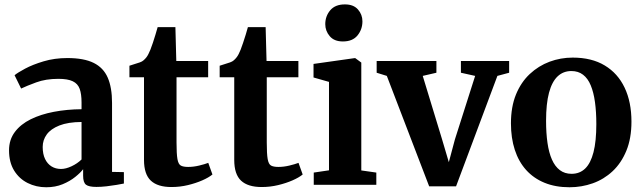

<svg xmlns="http://www.w3.org/2000/svg" viewBox="-20 -818 2843 850"><path d="M184.5 11Q140 11 102.5 -7.8Q65 -26.5 42.5 -63Q20 -99.5 20 -152.5Q20 -199.5 45.8 -233.8Q71.5 -268 116 -290Q160.5 -312 218.5 -323Q276.5 -334 341 -334.5V-364.5Q341 -401.5 332.8 -424.5Q324.5 -447.5 302.2 -458.2Q280 -469 238.5 -469Q182.5 -469 140 -453.2Q97.5 -437.5 73.5 -426L44.5 -485Q57.5 -496 91 -514Q124.5 -532 173 -546.5Q221.5 -561 278 -561Q351.5 -561 394.8 -539.5Q438 -518 457 -474.2Q476 -430.5 476 -362.5V-57L528.5 -56V-5.5Q517 -3 496.2 0.5Q475.5 4 451.5 6.8Q427.5 9.5 407 9.5Q373.5 9.5 360.8 -0.2Q348 -10 348 -40V-69Q336.5 -53.5 313.2 -34.8Q290 -16 257.5 -2.5Q225 11 184.5 11ZM250 -70Q271.5 -70 297 -82Q322.5 -94 341 -112V-278Q281 -277.5 243 -262.5Q205 -247.5 187 -222.8Q169 -198 169 -167.5Q169 -136 179.5 -114.2Q190 -92.5 208.2 -81.2Q226.5 -70 250 -70Z M739 10Q678 10 647.8 -18.2Q617.5 -46.5 617.5 -110V-476H553V-527Q564 -531 576.2 -534.5Q588.5 -538 599 -541.8Q609.5 -545.5 615.5 -551Q622.5 -557 627.8 -563.8Q633 -570.5 637.2 -579Q641.5 -587.5 646 -598.5Q651 -611 656.8 -628.5Q662.5 -646 668.2 -664.5Q674 -683 678 -698H756.5L760.5 -548H901.5V-476H761.5V-187Q761.5 -137 765.5 -114Q769.5 -91 780.5 -85Q791.5 -79 813 -79Q836.5 -79 861.5 -85Q886.5 -91 902 -97L920.5 -45.5Q904 -32 875.5 -19.5Q847 -7 811.8 1.5Q776.5 10 739 10Z M1138.5 10Q1077.5 10 1047.2 -18.2Q1017 -46.5 1017 -110V-476H952.5V-527Q963.5 -531 975.8 -534.5Q988 -538 998.5 -541.8Q1009 -545.5 1015 -551Q1022 -557 1027.2 -563.8Q1032.5 -570.5 1036.8 -579Q1041 -587.5 1045.5 -598.5Q1050.5 -611 1056.2 -628.5Q1062 -646 1067.8 -664.5Q1073.5 -683 1077.5 -698H1156L1160 -548H1301V-476H1161V-187Q1161 -137 1165 -114Q1169 -91 1180 -85Q1191 -79 1212.5 -79Q1236 -79 1261 -85Q1286 -91 1301.5 -97L1320 -45.5Q1303.5 -32 1275 -19.5Q1246.5 -7 1211.2 1.5Q1176 10 1138.5 10Z M1369 0V-54L1436.5 -64V-455.5L1368 -475V-535L1548.5 -560.5H1553L1579.5 -541V-63.5L1646 -54V0ZM1497.5 -634.5Q1459.5 -634.5 1439.8 -657.8Q1420 -681 1420 -711Q1420 -746.5 1442 -772.5Q1464 -798.5 1506.5 -798.5H1507.5Q1545 -798.5 1564.8 -776Q1584.5 -753.5 1584.5 -723.5Q1584.5 -688 1562.8 -661.2Q1541 -634.5 1498.5 -634.5Z M1880 7 1692.5 -482 1647.5 -496V-548H1912V-496L1851.5 -482L1936.5 -203L1967 -100L1994 -201L2083.5 -482L2020.5 -496V-548H2234V-496L2182 -482L1999 7Z M2242 -272Q2242 -345 2264.2 -399.5Q2286.5 -454 2325.2 -490.2Q2364 -526.5 2413 -544.8Q2462 -563 2515.5 -563Q2599.5 -563 2657.2 -528.2Q2715 -493.5 2745.2 -430Q2775.5 -366.5 2775.5 -279.5Q2775.5 -205.5 2753 -150.8Q2730.5 -96 2692 -60Q2653.5 -24 2604.2 -6.5Q2555 11 2501.5 11Q2439 11 2390.8 -8.8Q2342.5 -28.5 2309.2 -65.5Q2276 -102.5 2259 -154.8Q2242 -207 2242 -272ZM2510.5 -48.5Q2546.5 -48.5 2570.8 -72Q2595 -95.5 2607.5 -144.2Q2620 -193 2620 -268.5Q2620 -322.5 2614 -366Q2608 -409.5 2595.2 -440.2Q2582.5 -471 2561.2 -487.2Q2540 -503.5 2509.5 -503.5Q2473.5 -503.5 2448.5 -479.8Q2423.5 -456 2410.5 -407.5Q2397.5 -359 2397.5 -283Q2397.5 -228.5 2403.8 -185.2Q2410 -142 2423.5 -111.5Q2437 -81 2458.5 -64.8Q2480 -48.5 2510.5 -48.5Z"/></svg>

Font: Merriweather 36pt
Style: Bold
Weight: 700
Designer: Eben Sorkin
Foundry: Eben Sorkin
Version: Version 2.100